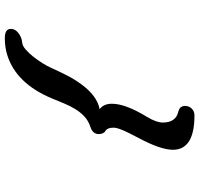

<svg xmlns="http://www.w3.org/2000/svg" viewBox="-35 -688 818 788"><g transform="rotate(90 374.0 -294.0)"><path d="M206.5 85Q174.8 95.2 136.7 95.2Q98.6 95.2 98.6 70.8Q98.6 45.4 131.8 29.8Q142.1 24.9 155 23.9Q168 22.9 183.3 9.5Q198.7 -3.9 213.4 -22.5Q243.7 -62 258.3 -94.5Q272.9 -127 288.8 -158.4Q304.7 -189.9 325.2 -217.8Q373 -283.7 428.2 -293.9Q405.8 -310.1 405.8 -344.2Q405.8 -400.4 460 -488.8Q482.9 -526.9 482.9 -553Q482.9 -579.1 472.2 -595Q461.4 -610.8 442.9 -615.5Q424.3 -620.1 419.4 -627.9Q414.6 -635.7 414.6 -643.8Q414.6 -651.9 417.2 -658.7Q419.9 -665.5 424.8 -670.9Q436 -683.1 453.6 -683.1Q594.7 -683.1 594.7 -594.7Q594.7 -543.9 545.9 -453.1L526.4 -415Q503.9 -369.6 503.9 -352.5Q503.9 -323.7 519.5 -316.4Q522.9 -314.9 526.6 -307.6Q530.3 -300.3 530.3 -291Q530.3 -266.1 502.7 -256.8Q475.1 -247.6 457.8 -231.2Q440.4 -214.8 427.5 -193.6Q414.6 -172.4 404.3 -147.5L383.8 -97.7Q322.3 48.8 206.5 85Z"/></g></svg>

Font: Sarina
Style: Regular
Weight: 400
Designer: James Grieshaber
Foundry: James Grieshaber
Version: Version 1.001